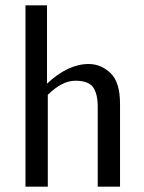

<svg xmlns="http://www.w3.org/2000/svg" viewBox="-20 -703 543 723"><path d="M314 -462Q360 -462 396 -428Q432 -394 432 -311V0H348V-301Q348 -350 330.5 -374.5Q313 -399 263.5 -399Q214 -399 160 -346V0H76V-683H157V-388Q236 -462 314 -462Z"/></svg>

Font: Belleza
Style: Regular
Weight: 400
Designer: Eduardo Rodriguez Tunni
Foundry: Eduardo Rodriguez Tunni
Version: Version 1.001